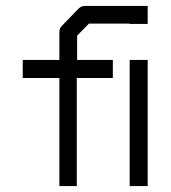

<svg xmlns="http://www.w3.org/2000/svg" viewBox="-20 -679 580 650"><path d="M419 -476H480V-49H419ZM281 -599 241 -558V-476H362V-415H240V-49H181V-415H57V-476H181V-570Q181 -583 189 -591L246 -650Q255 -659 268 -659H419H422H480V-598H419V-599Z"/></svg>

Font: ibm3270
Style: Regular
Weight: 400
Monospace: yes
Version: Version 2.0.3